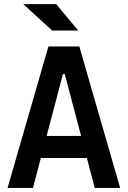

<svg xmlns="http://www.w3.org/2000/svg" viewBox="-20 -921 626 941"><path d="M17.1 0 217.3 -693.4H368.7L568.8 0H444.3L405.8 -146.5H180.2L141.6 0ZM208.5 -254.9H377.4L297.4 -558.1H288.6ZM235.4 -771.5 93.8 -900.9H255.4L363.3 -771.5Z"/></svg>

Font: Cascadia Mono NF SemiBold
Style: Regular
Weight: 600
Monospace: yes
Designer: Aaron Bell
Foundry: Saja Typeworks
Version: Version 2404.023; ttfautohint (v1.8.4)